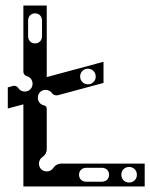

<svg xmlns="http://www.w3.org/2000/svg" viewBox="-20 -670 540 690"><path d="M64 0H500V-82H200C188 -82 178 -76 172 -67C167 -59 158 -54 148 -54C132 -54 120 -66 120 -82C120 -92 125 -101 133 -106C142 -112 148 -122 148 -134V-278C148 -287 144 -290 136 -292C124 -295 116 -306 116 -319C116 -335 128 -347 144 -347C154 -347 163 -342 168 -334C172 -328 182 -326 189 -328L352 -372V-448L148 -393V-650H64V-412C64 -405 69 -398 77 -396C89 -393 97 -382 97 -369C97 -353 85 -341 69 -341C59 -341 51 -346 46 -353C41 -361 33 -363 26 -361L8 -356V-280L64 -295ZM264 -42C264 -57 275 -67 290 -67H346C361 -67 372 -57 372 -42C372 -27 361 -17 346 -17H290C275 -17 264 -27 264 -42ZM444 -14C428 -14 416 -26 416 -42C416 -58 428 -70 444 -70C460 -70 472 -58 472 -42C472 -26 460 -14 444 -14ZM106 -514C91 -514 81 -525 81 -540V-596C81 -611 91 -622 106 -622C121 -622 131 -611 131 -596V-540C131 -525 121 -514 106 -514ZM296 -367C280 -367 268 -379 268 -395C268 -411 280 -423 296 -423C312 -423 324 -411 324 -395C324 -379 312 -367 296 -367Z"/></svg>

Font: Apfel Grotezk Brukt
Style: Regular
Weight: 300
Designer: Luigi Gorlero
Foundry: © 2023, Luigi Gorlero & Collletttivo
Version: Version 2.000;Glyphs 3.2 (3217)